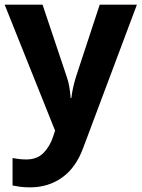

<svg xmlns="http://www.w3.org/2000/svg" viewBox="-20 -566 609 826"><path d="M0 -546H163L266 -239Q274 -217 278 -193.5Q282 -170 284 -144H287Q290 -170 295.5 -193.5Q301 -217 308 -239L409 -546H569L338 70Q307 155 247.5 197.5Q188 240 110 240Q85 240 66.5 237.5Q48 235 34 232V114Q45 116 60.5 118Q76 120 93 120Q140 120 167.5 91.5Q195 63 208 23L217 -4Z"/></svg>

Font: Noto Sans Sinhala UI
Style: Bold
Weight: 700
Designer: Jelle Bosma - Monotype Design Team
Foundry: Monotype Imaging Inc.
Version: Version 2.006; ttfautohint (v1.8.4.7-5d5b)